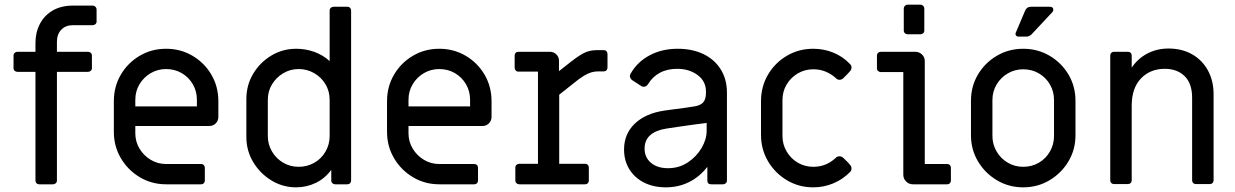

<svg xmlns="http://www.w3.org/2000/svg" viewBox="-20 -790 5295 823"><path d="M148 0Q141 0 136.5 -4.5Q132 -9 132 -16V-482H55Q48 -482 43 -486.5Q38 -491 38 -498V-552Q38 -559 43 -563.5Q48 -568 55 -568H132V-606Q132 -651 151 -687.5Q170 -724 206 -745Q242 -766 293 -766H377Q384 -766 389 -761Q394 -756 394 -749V-698Q394 -691 389 -686.5Q384 -682 377 -682H292Q261 -682 242.5 -662.5Q224 -643 224 -611V-568H357Q364 -568 369 -563.5Q374 -559 374 -552V-498Q374 -491 369 -486.5Q364 -482 357 -482H224V-16Q224 -9 219 -4.5Q214 0 207 0Z M692 0Q630 0 579 -30.5Q528 -61 498 -112Q468 -163 468 -225V-356Q468 -419 498 -470Q528 -521 579 -551Q630 -581 692 -581Q754 -581 805 -551Q856 -521 886 -470Q916 -419 916 -356V-289Q916 -273 905 -261.5Q894 -250 878 -250H560V-219Q560 -183 578 -153Q596 -123 626 -105Q656 -87 692 -87H842Q849 -87 853.5 -82.5Q858 -78 858 -71V-16Q858 -9 853.5 -4.5Q849 0 842 0ZM560 -334H824V-362Q824 -399 806.5 -429Q789 -459 759 -476.5Q729 -494 692 -494Q656 -494 626 -476.5Q596 -459 578 -429Q560 -399 560 -362Z M1249 13Q1192 13 1143.5 -16.5Q1095 -46 1065.5 -95Q1036 -144 1036 -203V-365Q1036 -425 1065 -473.5Q1094 -522 1142.5 -551.5Q1191 -581 1250 -581Q1290 -581 1327.5 -567.5Q1365 -554 1393 -528V-745Q1393 -752 1398 -756.5Q1403 -761 1410 -761H1469Q1476 -761 1480.5 -756.5Q1485 -752 1485 -745V-16Q1485 -9 1480.5 -4.5Q1476 0 1469 0H1417Q1410 0 1405 -4.5Q1400 -9 1400 -16V-62Q1373 -25 1333.5 -6Q1294 13 1249 13ZM1260 -75Q1297 -75 1327.5 -92.5Q1358 -110 1375.5 -140.5Q1393 -171 1393 -207V-362Q1393 -399 1375.5 -428.5Q1358 -458 1327.5 -476Q1297 -494 1260 -494Q1224 -494 1194 -476Q1164 -458 1146 -428.5Q1128 -399 1128 -362V-207Q1128 -171 1146 -140.5Q1164 -110 1194 -92.5Q1224 -75 1260 -75Z M1863 0Q1801 0 1750 -30.5Q1699 -61 1669 -112Q1639 -163 1639 -225V-356Q1639 -419 1669 -470Q1699 -521 1750 -551Q1801 -581 1863 -581Q1925 -581 1976 -551Q2027 -521 2057 -470Q2087 -419 2087 -356V-289Q2087 -273 2076 -261.5Q2065 -250 2049 -250H1731V-219Q1731 -183 1749 -153Q1767 -123 1797 -105Q1827 -87 1863 -87H2013Q2020 -87 2024.5 -82.5Q2029 -78 2029 -71V-16Q2029 -9 2024.5 -4.5Q2020 0 2013 0ZM1731 -334H1995V-362Q1995 -399 1977.5 -429Q1960 -459 1930 -476.5Q1900 -494 1863 -494Q1827 -494 1797 -476.5Q1767 -459 1749 -429Q1731 -399 1731 -362Z M2206 0Q2199 0 2194 -4.5Q2189 -9 2189 -16V-72Q2189 -79 2194 -83.5Q2199 -88 2206 -88H2286V-483H2202Q2195 -483 2190.5 -488Q2186 -493 2186 -500V-552Q2186 -559 2190.5 -563.5Q2195 -568 2202 -568H2337Q2353 -568 2364.5 -557Q2376 -546 2376 -530V-485L2432 -529Q2467 -556 2489 -565.5Q2511 -575 2538 -575H2568Q2576 -575 2580 -570Q2584 -565 2584 -558V-500Q2584 -493 2579.5 -488.5Q2575 -484 2568 -484H2545Q2529 -484 2515 -480Q2501 -476 2482.5 -465Q2464 -454 2435 -430L2377 -384V-88H2488Q2495 -88 2499.5 -83.5Q2504 -79 2504 -72V-16Q2504 -9 2499.5 -4.5Q2495 0 2488 0Z M2834 13Q2782 13 2741.5 -7Q2701 -27 2678 -64Q2655 -101 2655 -149Q2655 -216 2701 -260Q2747 -304 2828 -316Q2849 -319 2872 -322Q2895 -325 2917.5 -328Q2940 -331 2957 -334Q2983 -338 2994.5 -351.5Q3006 -365 3006 -391V-398Q3006 -442 2970 -468.5Q2934 -495 2883 -495Q2840 -495 2808.5 -478Q2777 -461 2759 -431Q2751 -418 2739 -418Q2732 -418 2726 -423L2689 -447Q2680 -455 2680 -464Q2680 -468 2683 -474Q2711 -524 2764 -552.5Q2817 -581 2885 -581Q2948 -581 2995.5 -558Q3043 -535 3069.5 -492.5Q3096 -450 3096 -393V-16Q3096 -9 3091 -4.5Q3086 0 3079 0H3029Q3012 0 3012 -16V-75Q2980 -33 2934.5 -10Q2889 13 2834 13ZM2843 -69Q2891 -69 2928.5 -94Q2966 -119 2987.5 -156Q3009 -193 3009 -229V-263Q2982 -260 2954.5 -256Q2927 -252 2898 -248Q2869 -244 2837 -239Q2743 -224 2743 -153Q2743 -115 2770.5 -92Q2798 -69 2843 -69Z M3466 13Q3404 13 3353 -17.5Q3302 -48 3272 -99Q3242 -150 3242 -212V-356Q3242 -419 3272 -470Q3302 -521 3353 -551Q3404 -581 3466 -581Q3512 -581 3553 -564Q3594 -547 3624 -515Q3630 -509 3630 -501Q3630 -492 3623 -484Q3617 -477 3609.5 -469.5Q3602 -462 3594 -454Q3587 -448 3578 -448Q3569 -448 3562 -456Q3543 -473 3519 -483Q3495 -493 3466 -493Q3430 -493 3400 -475.5Q3370 -458 3352 -428Q3334 -398 3334 -361V-207Q3334 -171 3352 -140.5Q3370 -110 3400 -92.5Q3430 -75 3466 -75Q3495 -75 3519 -85Q3543 -95 3562 -113Q3569 -120 3578 -120Q3587 -120 3594 -114Q3601 -107 3608.5 -100Q3616 -93 3623 -84Q3630 -77 3630 -68Q3630 -59 3624 -53Q3594 -22 3553 -4.5Q3512 13 3466 13Z M3893 0Q3876 0 3864 -12Q3852 -24 3852 -41V-481H3756Q3749 -481 3744 -485.5Q3739 -490 3739 -497V-552Q3739 -559 3744 -563.5Q3749 -568 3756 -568H3903Q3920 -568 3932 -556.5Q3944 -545 3944 -528V-87H4040Q4047 -87 4051.5 -82.5Q4056 -78 4056 -71V-16Q4056 -9 4051.5 -4.5Q4047 0 4040 0ZM3871 -643Q3864 -643 3859 -647.5Q3854 -652 3854 -659V-753Q3854 -760 3859 -765Q3864 -770 3871 -770H3925Q3932 -770 3937 -765Q3942 -760 3942 -753V-659Q3942 -652 3937 -647.5Q3932 -643 3925 -643Z M4366 13Q4304 13 4253 -17.5Q4202 -48 4172 -98.5Q4142 -149 4142 -210V-358Q4142 -420 4172 -470.5Q4202 -521 4253 -551Q4304 -581 4366 -581Q4428 -581 4479 -551Q4530 -521 4560 -470.5Q4590 -420 4590 -358V-210Q4590 -149 4560 -98.5Q4530 -48 4479 -17.5Q4428 13 4366 13ZM4366 -75Q4403 -75 4433 -92.5Q4463 -110 4480.5 -140.5Q4498 -171 4498 -207V-361Q4498 -398 4480.5 -428Q4463 -458 4433 -475.5Q4403 -493 4366 -493Q4330 -493 4300 -475.5Q4270 -458 4252 -428Q4234 -398 4234 -361V-207Q4234 -171 4252 -140.5Q4270 -110 4300 -92.5Q4330 -75 4366 -75ZM4346 -633Q4338 -633 4334.5 -639Q4331 -645 4335 -652L4374 -744Q4377 -752 4383.5 -756.5Q4390 -761 4400 -761H4480Q4495 -761 4495 -748Q4495 -742 4490 -737L4402 -643Q4398 -639 4392 -636Q4386 -633 4378 -633Z M4755 -1Q4748 -1 4743.5 -5.5Q4739 -10 4739 -17V-552Q4739 -559 4743.5 -563.5Q4748 -568 4755 -568H4815Q4822 -568 4826.5 -563.5Q4831 -559 4831 -552V-500Q4857 -539 4898 -560.5Q4939 -582 4989 -582Q5046 -582 5089.5 -557.5Q5133 -533 5157.5 -488.5Q5182 -444 5182 -386V-17Q5182 -10 5177.5 -5.5Q5173 -1 5166 -1H5106Q5099 -1 5094.5 -5.5Q5090 -10 5090 -17V-371Q5090 -432 5058 -463.5Q5026 -495 4973 -495Q4910 -495 4870.5 -453.5Q4831 -412 4831 -337V-17Q4831 -10 4826.5 -5.5Q4822 -1 4815 -1Z"/></svg>

Font: Miriam Libre Medium
Style: Regular
Weight: 500
Version: Version 2.000